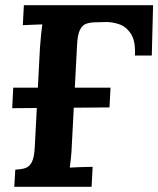

<svg xmlns="http://www.w3.org/2000/svg" viewBox="-20 -720 610 740"><path d="M27 -303 31 -382H406L402 -306ZM35 0 39 -66Q61 -67 77 -72Q93 -77 102.5 -95Q112 -113 114 -153L134 -536Q136 -563 138.5 -588Q141 -613 143 -626Q127 -625 103 -624.5Q79 -624 68 -623L72 -700H570L565 -506H500Q503 -561 485 -589Q467 -617 439.5 -626.5Q412 -636 385 -635L349 -634Q328 -634 312.5 -628.5Q297 -623 288 -604.5Q279 -586 277 -547L257 -164Q256 -137 253.5 -112Q251 -87 249 -74Q260 -75 278 -75.5Q296 -76 313 -76.5Q330 -77 337 -77L333 0Z"/></svg>

Font: Lora Italic
Style: Italic
Weight: 400
Italic angle: -3°
Designer: Olga Karpushina, Alexei Vanyashin (Cyrillic)
Foundry: Cyreal
Version: Version 2.210; ttfautohint (v1.8.1.43-b0c9)